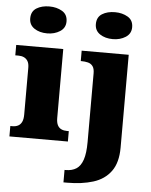

<svg xmlns="http://www.w3.org/2000/svg" viewBox="-65 -830 883 1122"><g transform="rotate(5 377.0 -268.5)"><path d="M12 0V-61H24Q43 -61 57 -68Q71 -75 79 -91Q87 -107 87 -135V-409Q87 -434 78.5 -448Q70 -462 56 -468.5Q42 -475 24 -475H5V-536H281V-131Q281 -105 289 -89.5Q297 -74 311.5 -67.5Q326 -61 344 -61H355V0ZM179 -619Q134 -619 103.5 -639.5Q73 -660 73 -698Q73 -739 103.5 -758Q134 -777 179 -777Q222 -777 254 -758Q286 -739 286 -698Q286 -660 254 -639.5Q222 -619 179 -619ZM350 240V167H357Q394 167 419 151Q444 135 457 97Q470 59 470 -7V-410Q470 -438 459.5 -452Q449 -466 431.5 -470.5Q414 -475 393 -475H389V-536H665V8Q665 97 627.5 148Q590 199 524 219.5Q458 240 373 240ZM564 -619Q519 -619 488.5 -639.5Q458 -660 458 -698Q458 -739 488.5 -758Q519 -777 564 -777Q607 -777 639 -758Q671 -739 671 -698Q671 -660 639 -639.5Q607 -619 564 -619Z"/></g></svg>

Font: Noto Serif Khmer Black
Style: Regular
Weight: 900
Version: Version 2.003